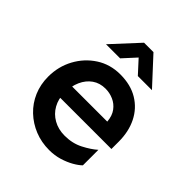

<svg xmlns="http://www.w3.org/2000/svg" viewBox="-199 -821 958 958"><g transform="rotate(45 280.5 -342.0)"><path d="M305.7 14.6Q251 14.6 203.6 -4.4Q156.2 -23.4 119.6 -58.1Q83 -92.8 63 -139.6Q43 -186.5 43 -241.2Q43 -312.5 75.2 -372.1Q107.4 -431.6 163.1 -467.8Q218.8 -503.9 290 -503.9Q363.3 -503.9 415 -472.7Q466.8 -441.4 494.1 -386.7Q521.5 -332 521.5 -260.7V-209H149.4V-291H410.2Q407.2 -329.1 389.2 -353.5Q371.1 -377.9 344.2 -389.6Q317.4 -401.4 288.1 -401.4Q248 -401.4 218.8 -380.9Q189.5 -360.4 173.3 -324.2Q157.2 -288.1 157.2 -241.2Q157.2 -198.2 176.3 -164.1Q195.3 -129.9 230 -110.4Q264.6 -90.8 309.6 -90.8Q364.3 -90.8 407.7 -113.3Q451.2 -135.7 478.5 -160.2V-50.8Q463.9 -36.1 437.5 -21Q411.1 -5.9 377.4 4.4Q343.8 14.6 305.7 14.6ZM132.8 -559.6 261.7 -699.2H328.1L457 -559.6H357.4L294.9 -627.9L232.4 -559.6Z"/></g></svg>

Font: Sen SemiBold
Style: Regular
Weight: 600
Designer: Kosal Sen, Philatype
Foundry: Philatype
Version: Version 2.000;gftools[0.9.31]